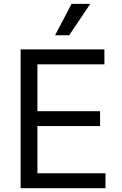

<svg xmlns="http://www.w3.org/2000/svg" viewBox="-20 -986 638 1006"><path d="M88.1 0V-727.3H527V-649.1H176.1V-403.4H504.3V-325.3H176.1V-78.1H532.7V0ZM268.5 -801.1 355.1 -965.9H453.1L342.3 -801.1Z"/></svg>

Font: Inter UI
Style: Regular
Weight: 400
Designer: Rasmus Andersson
Foundry: rsms
Version: 3.2;8d6f07862